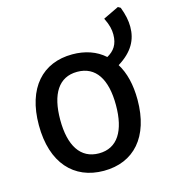

<svg xmlns="http://www.w3.org/2000/svg" viewBox="-107 -792 787 889"><g transform="rotate(-15 286.0 -348.0)"><path d="M282 10C426 10 517 -90 517 -268C517 -341 502 -400 474 -445C545 -489 572 -541 572 -603C572 -632 566 -662 552 -699L540 -706L465 -670C482 -636 487 -612 487 -589C487 -541 467 -514 433 -495C393 -531 340 -549 279 -549C136 -549 45 -450 45 -272C45 -90 139 10 282 10ZM281 -74C192 -74 147 -147 147 -270C147 -393 191 -465 280 -465C369 -465 414 -394 414 -270C414 -147 370 -74 281 -74Z"/></g></svg>

Font: Noto Sans Mono SemiCondensed Medium
Style: Regular
Weight: 500
Width: 4
Designer: Monotype Design Team
Foundry: Monotype Imaging Inc.
Version: Version 2.014